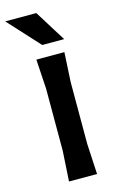

<svg xmlns="http://www.w3.org/2000/svg" viewBox="-155 -863 549 913"><g transform="rotate(-15 120.0 -407.0)"><path d="M75 -150V-455L66 -600H204L196 -455V-150L204 0H66ZM219 -660H111L-30 -814H123Z"/></g></svg>

Font: Farro Medium
Style: Regular
Weight: 500
Designer: Aceler Chua
Foundry: Grayscale Limited
Version: Version 1.101